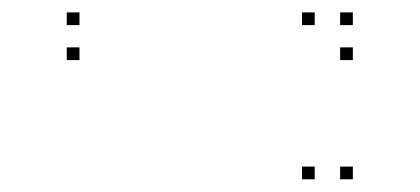

<svg xmlns="http://www.w3.org/2000/svg" viewBox="-20 -430 660 302"><path d="M535 -335.5V-355.5H515V-335.5ZM535 -390.5V-410.5H515V-390.5ZM105 -390.5V-410.5H85V-390.5ZM105 -335.5V-355.5H85V-335.5ZM475 -148V-168H455V-148ZM535 -148V-168H515V-148ZM535 -390.5V-410.5H515V-390.5ZM475 -390.5V-410.5H455V-390.5Z"/></svg>

Font: Monaspace Radon Dots Var
Style: Regular
Weight: 400
Designer: Riley Cran and the Lettermatic Team
Version: Version 1.100 (Monaspace Radon Dots)